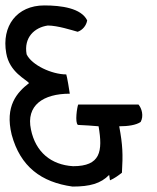

<svg xmlns="http://www.w3.org/2000/svg" viewBox="-41 -646 579 707"><path d="M2 -150C34 -32 111 25 226 41C290 41 330 30 361 -2L364 18C380 11 394 1 408 -10C412 -78 411 -111 398 -181C429 -181 460 -185 477 -197C489 -219 481 -247 469 -261H247C243 -253 234 -194 246 -186C269 -185 302 -183 322 -181C338 -88 329 -34 228 -34C147 -39 90 -86 73 -169C54 -258 118 -301 216 -301C216 -305 205 -369 203 -372C150 -372 76 -406 57 -446C46 -508 86 -545 135 -552C171 -552 223 -535 245 -529C263 -535 277 -552 280 -571C258 -616 185 -626 122 -626C21 -626 -36 -550 -18 -450C-6 -380 55 -354 66 -340C22 -306 -24 -256 2 -150Z"/></svg>

Font: Snowfall
Style: OpObl
Weight: 400
Designer: Jasper
Foundry: Cannot Into Space Fonts
Version: Version 0.9